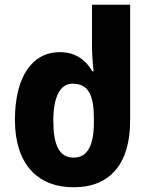

<svg xmlns="http://www.w3.org/2000/svg" viewBox="-20 -780 625 810"><path d="M291 10C444 10 529 -89 529 -271V-760H368V-591C368 -557 371 -512 375 -479H370C341 -528 298 -560 232 -560C117 -560 43 -458 43 -274C43 -93 134 10 291 10ZM291 -115C227 -115 205 -173 205 -271C205 -374 235 -427 286 -427C354 -427 376 -377 376 -282V-262C376 -165 348 -115 291 -115Z"/></svg>

Font: Noto Sans Georgian SemiCondensed ExtraBold
Style: Regular
Weight: 800
Width: 4
Designer: Monotype Design Team, Akaki Razmadze
Foundry: Google LLC
Version: Version 2.005